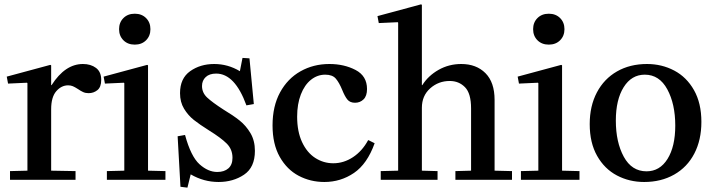

<svg xmlns="http://www.w3.org/2000/svg" viewBox="-20 -826 3277 882"><path d="M215 -42 327 -40V0H26V-40L106 -42V-444L104 -446L17 -442L11 -474L211 -528L215 -526V-435H217Q279 -532 361 -532Q397 -532 421 -514Q445 -496 445 -459Q445 -426 427.5 -412Q410 -398 387 -398Q373 -398 362 -403Q351 -408 338 -417Q324 -426 314.5 -430Q305 -434 293 -434Q262 -434 238.5 -407Q215 -380 215 -324Z M656 -528 660 -526V-42L740 -40V0H471V-40L551 -42V-444L549 -446L462 -442L456 -474ZM527 -692Q527 -723 547 -743Q567 -763 599 -763Q631 -763 651 -743Q671 -723 671 -692Q671 -661 651 -641Q631 -621 599 -621Q567 -621 547 -641Q527 -661 527 -692Z M978 -36Q1010 -36 1029 -52.5Q1048 -69 1048 -101Q1048 -140 1021.5 -166.5Q995 -193 940 -227Q897 -254 870.5 -275Q844 -296 825.5 -326.5Q807 -357 807 -398Q807 -466 853.5 -499Q900 -532 964 -532Q1027 -532 1082 -499L1094 -560L1126 -558L1146 -348L1112 -342Q1059 -488 973 -488Q942 -488 925 -472Q908 -456 908 -431Q908 -400 931.5 -378Q955 -356 1006 -323Q1051 -296 1080.5 -272.5Q1110 -249 1130.5 -214.5Q1151 -180 1151 -133Q1151 -57 1101 -23.5Q1051 10 984 10Q916 10 856 -25L841 36L809 32L796 -200L830 -206Q857 -107 896.5 -71.5Q936 -36 978 -36Z M1493 -532Q1561 -532 1613.5 -504.5Q1666 -477 1666 -417Q1666 -385 1650 -369.5Q1634 -354 1611 -354Q1588 -354 1576 -368.5Q1564 -383 1552 -413Q1538 -447 1522.5 -465Q1507 -483 1474 -483Q1438 -483 1408.5 -459.5Q1379 -436 1362 -392Q1345 -348 1345 -290Q1345 -222 1367.5 -173.5Q1390 -125 1428 -100.5Q1466 -76 1511 -76Q1559 -76 1601.5 -104Q1644 -132 1671 -182H1673L1701 -168Q1667 -73 1606 -31.5Q1545 10 1470 10Q1406 10 1352 -18.5Q1298 -47 1265 -105.5Q1232 -164 1232 -250Q1232 -338 1266.5 -401.5Q1301 -465 1360.5 -498.5Q1420 -532 1493 -532Z M1918 -42 1990 -40V0H1729V-40L1809 -42V-722L1807 -724L1720 -720L1714 -752L1914 -806L1918 -804V-435H1920Q1947 -478 1994.5 -505Q2042 -532 2099 -532Q2168 -532 2210 -490Q2252 -448 2252 -367V-42L2332 -40V0H2072V-40L2144 -42V-328Q2144 -397 2116 -425.5Q2088 -454 2046 -454Q1994 -454 1956 -420Q1918 -386 1918 -331Z M2558 -528 2562 -526V-42L2642 -40V0H2373V-40L2453 -42V-444L2451 -446L2364 -442L2358 -474ZM2429 -692Q2429 -723 2449 -743Q2469 -763 2501 -763Q2533 -763 2553 -743Q2573 -723 2573 -692Q2573 -661 2553 -641Q2533 -621 2501 -621Q2469 -621 2449 -641Q2429 -661 2429 -692Z M2952 -532Q3020 -532 3077 -502Q3134 -472 3168 -412Q3202 -352 3202 -266Q3202 -183 3169.5 -120.5Q3137 -58 3077 -24Q3017 10 2939 10Q2871 10 2814 -20Q2757 -50 2723 -110Q2689 -170 2689 -256Q2689 -339 2722 -401.5Q2755 -464 2814.5 -498Q2874 -532 2952 -532ZM2950 -39Q3011 -39 3046.5 -96Q3082 -153 3082 -249Q3082 -348 3045.5 -415.5Q3009 -483 2942 -483Q2881 -483 2845 -425.5Q2809 -368 2809 -272Q2809 -173 2845.5 -106Q2882 -39 2950 -39Z"/></svg>

Font: Minipax
Style: Bold
Weight: 500
Designer: Raphaël Ronot, Igor Stepanchenko (Cyrillic)
Foundry: steppetype
Version: Version 1.002